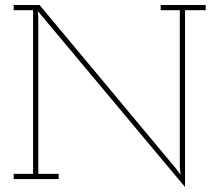

<svg xmlns="http://www.w3.org/2000/svg" viewBox="-20 -720 882 772"><path d="M724 -679H807V-700H626V-679H703V-49L706 -17L687 -43L139 -700H35V-679H113V-21H35V0H216V-21H134V-648L132 -675L150 -654L724 32Z"/></svg>

Font: Josefin Slab Thin ExtraLight
Style: Regular
Weight: 250
Version: Version 2.000